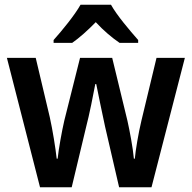

<svg xmlns="http://www.w3.org/2000/svg" viewBox="-20 -786 806 806"><path d="M446 -766H318C294 -723 241 -658 205 -618V-606H283C313 -627 348 -658 382 -693C414 -658 451 -627 482 -606H560V-618C524 -659 471 -721 446 -766ZM421 -255 480 0H616L756 -543H637L574 -281C561 -227 549 -155 546 -120H542C538 -166 524 -239 515 -279L451 -543H316L250 -280C240 -237 226 -160 222 -120H218C213 -165 201 -240 189 -294L130 -543H9L148 0H281L342 -255C354 -300 373 -394 380 -433H384C391 -396 411 -302 421 -255Z"/></svg>

Font: Noto Sans Ethiopic SemiCondensed SemiBold
Style: Regular
Weight: 600
Width: 4
Designer: Monotype Design Team
Foundry: Monotype Imaging Inc.
Version: Version 2.102